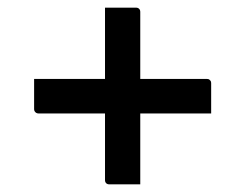

<svg xmlns="http://www.w3.org/2000/svg" viewBox="-20 -551 640 501"><path d="M254 -531Q277 -531 296 -531Q315 -531 335 -531Q340 -531 343 -528Q346 -525 346 -520Q346 -445 346 -370Q346 -295 346 -220Q346 -145 346 -70Q325 -70 306 -70Q287 -70 265 -70Q260 -70 257 -73Q254 -76 254 -81Q254 -139 254 -197.5Q254 -256 254 -315Q254 -374 254 -432Q254 -464 254 -489.5Q254 -515 254 -531ZM69 -345H520Q524 -345 526 -343.5Q528 -342 529.5 -340Q531 -338 531 -334Q531 -314 531 -294.5Q531 -275 531 -255H80Q77 -255 74.5 -256.5Q72 -258 70.5 -260.5Q69 -263 69 -266Q69 -286 69 -305.5Q69 -325 69 -345Z"/></svg>

Font: Rec Mono Linear
Style: Regular
Weight: 400
Monospace: yes
Version: Version 1.085; ttfautohint (v1.8.4.7-5d5b)